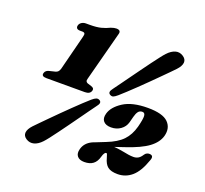

<svg xmlns="http://www.w3.org/2000/svg" viewBox="-126 -869 1101 1032"><g transform="rotate(20 425.0 -353.0)"><path d="M192 -641.5H204Q215 -641.5 218.2 -636.2Q221.5 -631 217.5 -616.5L166 -414Q162.5 -403 156.8 -397.2Q151 -391.5 142.5 -389.5L114 -382.5Q89.5 -378 85 -361Q78.5 -340 108.5 -340H328.5Q357.5 -340 364 -361Q368.5 -377 349 -382.5L327 -389.5Q320.5 -392 317.8 -397.5Q315 -403 318.5 -414L392.5 -695.5Q399.5 -719.5 371.5 -719.5Q365 -719.5 358 -718Q351 -716.5 341 -713Q319 -702 294 -695.5Q269 -689 231 -689H208.5Q194 -689 183.8 -682.2Q173.5 -675.5 170.5 -665Q167.5 -654.5 172.5 -648Q177.5 -641.5 192 -641.5ZM503.5 -386Q489 -373.5 480 -370.2Q471 -367 460.5 -373.5Q452.5 -379 453.5 -387.5Q454.5 -396 465.5 -410Q477 -425.5 493.8 -448.8Q510.5 -472 530.2 -499.2Q550 -526.5 570.2 -554.5Q590.5 -582.5 609.2 -607.8Q628 -633 643 -652.5Q658 -672 667 -681.5Q689 -705 711.8 -711.5Q734.5 -718 756 -704Q776.5 -690.5 774.8 -670.5Q773 -650.5 751 -627Q742 -617.5 724.8 -600Q707.5 -582.5 684.8 -559.8Q662 -537 637 -512.2Q612 -487.5 587 -463.5Q562 -439.5 540.5 -419.5Q519 -399.5 503.5 -386ZM374 -313Q388.5 -325.5 398.2 -329Q408 -332.5 418 -326.5Q426.5 -320.5 425 -311.8Q423.5 -303 412 -289Q400.5 -273.5 383.8 -250.2Q367 -227 347.5 -199.5Q328 -172 307.5 -143.8Q287 -115.5 268.2 -90Q249.5 -64.5 234.5 -45.2Q219.5 -26 210.5 -16.5Q189 6.5 165.8 12.8Q142.5 19 121.5 5.5Q101.5 -7.5 103.2 -27.5Q105 -47.5 127 -71Q136 -80.5 153.5 -98.2Q171 -116 193.8 -139Q216.5 -162 241.5 -186.8Q266.5 -211.5 291.2 -235.5Q316 -259.5 337.5 -279.8Q359 -300 374 -313ZM488 -87 464 -102 528 -127.5Q587 -150.5 617.2 -182Q647.5 -213.5 661 -264Q673 -310.5 671.8 -328.5Q670.5 -346.5 656 -346.5Q640.5 -346.5 632.2 -335.2Q624 -324 619 -304.5L610 -270Q602.5 -243 579.2 -226.5Q556 -210 525 -210Q495 -210 481.2 -226Q467.5 -242 475.5 -270.5Q486.5 -311 537 -343.8Q587.5 -376.5 677 -376.5Q761.5 -376.5 793 -345.5Q824.5 -314.5 811.5 -265.5Q800.5 -226 759 -195Q717.5 -164 631.5 -135.5ZM408 -43.5Q418 -80.5 456.5 -99Q495 -117.5 564.5 -117.5Q583 -117.5 600.2 -115.2Q617.5 -113 633.5 -109.8Q649.5 -106.5 664.2 -104.2Q679 -102 692.5 -102Q707 -102 719 -108.5Q731 -115 742 -132.5Q747.5 -141 755.2 -144.2Q763 -147.5 769.5 -147Q796 -146 784 -116Q760 -46.5 724.8 -16.2Q689.5 14 644 14Q606 14 587.5 -0.5Q569 -15 560.5 -48.5Q556 -60.5 554.8 -66.2Q553.5 -72 549 -72Q543.5 -72 538.8 -65Q534 -58 530 -43.5Q522 -14 503.2 0Q484.5 14 453.5 14Q425.5 14 413 -1.5Q400.5 -17 408 -43.5Z"/></g></svg>

Font: Fraunces
Style: Italic
Weight: 900
Italic angle: -16°
Version: Version 1.000;[0bf87f6ff]